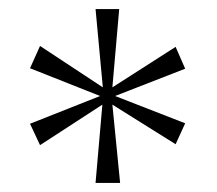

<svg xmlns="http://www.w3.org/2000/svg" viewBox="-20 -780 477 422"><path d="M190 -378 205 -550 68 -461 46 -508 200 -569 46 -630 68 -679 206 -588 190 -760H242L227 -588L366 -677L387 -629L233 -569L387 -509L366 -463L227 -550L244 -378Z"/></svg>

Font: Noto Serif Thai ExtraLight
Style: Regular
Weight: 250
Version: Version 2.001